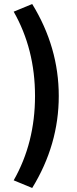

<svg xmlns="http://www.w3.org/2000/svg" viewBox="-20 -755 384 954"><path d="M140 179 48 141Q154 -45 154 -278Q154 -511 48 -697L140 -735Q272 -520 272 -278Q272 -36 140 179Z"/></svg>

Font: Toshiba Sans
Style: Bold
Weight: 700
Designer: Paul D. Hunt
Foundry: Toshiba Corporation
Version: Version 2.020;PS 2.0;hotconv 1.0.86;makeotf.lib2.5.63406